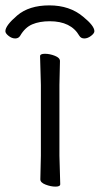

<svg xmlns="http://www.w3.org/2000/svg" viewBox="-55 -684 371 714"><path d="M-35 -568Q-35 -589 9 -626.5Q53 -664 128.5 -664Q204 -664 254 -622Q296 -588 296 -568Q296 -560 283.5 -550.5Q271 -541 258.5 -541Q246 -541 240 -551Q209 -605 130 -605Q92 -605 65 -593.5Q38 -582 20 -551Q14 -541 1.5 -541Q-11 -541 -23 -550.5Q-35 -560 -35 -568ZM95 -17 97 -105V-368L94 -475Q94 -484 112 -484Q130 -484 149 -476.5Q168 -469 168 -457L166 -368V-105L169 1Q169 10 151.5 10Q134 10 114.5 2.5Q95 -5 95 -17Z"/></svg>

Font: Moon Stars Kai T
Style: Regular
Weight: 400
Designer: GuiWonder
Version: Version 1.101